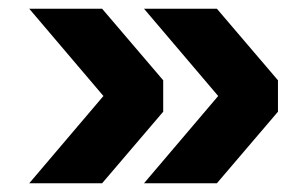

<svg xmlns="http://www.w3.org/2000/svg" viewBox="-20 -496 695 440"><path d="M310 -76 480 -276 310 -476H477L617 -312V-240L477 -76ZM47 -76 217 -276 47 -476H214L354 -312V-240L214 -76Z"/></svg>

Font: Geist
Style: Bold
Weight: 400
Designer: Basement.studio, Andrés Briganti, Mateo Zaragoza
Foundry: Basement.studio, Vercel, Andrés Briganti, Guido Ferreyra, Mateo Zaragoza
Version: Version 1.401